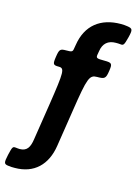

<svg xmlns="http://www.w3.org/2000/svg" viewBox="-185 -835 798 1122"><g transform="rotate(15 214.5 -273.5)"><path d="M402 -646C412 -646 420 -646 428 -645C449 -642 452 -646 465 -696C477 -745 475 -752 442 -757C429 -759 417 -760 403 -760C280 -760 198 -696 179 -574L175 -551C172 -530 168 -528 132 -528C97 -528 92 -523 85 -477C78 -430 81 -425 116 -425C152 -425 152 -404 121 -201L86 24C79 70 64 99 20 99C12 99 4 98 -4 97C-23 95 -25 98 -37 149C-48 200 -47 208 -17 211C-6 213 6 213 20 213C137 213 209 142 227 24L262 -201C293 -404 302 -425 348 -425C394 -425 400 -430 407 -477C414 -523 410 -528 364 -528C318 -528 313 -530 316 -551L320 -574C327 -621 355 -646 402 -646Z"/></g></svg>

Font: Asimov Print
Style: AIt
Weight: 500
Designer: Google
Version: Version 2.000980: 2014